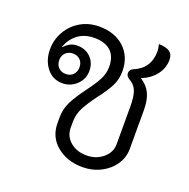

<svg xmlns="http://www.w3.org/2000/svg" viewBox="-113 -720 827 838"><g transform="rotate(20 300.0 -300.5)"><path d="M188 -135V-160Q188 -201 205.5 -235Q223 -269 257 -315Q287 -355 301.5 -383Q316 -411 316 -442Q316 -490 289.5 -514.5Q263 -539 214 -539Q167 -539 136 -515Q105 -491 93 -454L95 -453Q119 -482 154 -482Q193 -482 217 -457.5Q241 -433 241 -396Q241 -358 213.5 -331.5Q186 -305 148 -305Q102 -305 74.5 -340.5Q47 -376 47 -426Q47 -471 69 -509.5Q91 -548 129.5 -570.5Q168 -593 216 -593Q289 -593 333 -552Q377 -511 377 -443Q377 -406 361 -374.5Q345 -343 313 -302Q281 -259 265 -228Q249 -197 249 -160V-136Q249 -96 279 -70.5Q309 -45 355 -45Q399 -45 430.5 -71.5Q462 -98 462 -136V-310Q462 -358 452.5 -382.5Q443 -407 418 -421Q402 -430 402 -445Q402 -461 418 -468Q491 -498 491 -578Q491 -590 486 -610Q521 -609 537 -597.5Q553 -586 553 -561Q553 -523 529.5 -492Q506 -461 463 -443Q495 -423 509 -393Q523 -363 523 -316V-136Q523 -97 500.5 -63.5Q478 -30 439.5 -10.5Q401 9 355 9Q284 9 236 -30.5Q188 -70 188 -135ZM195 -396Q195 -417 182 -430Q169 -443 148 -443Q128 -443 114.5 -430Q101 -417 101 -396Q101 -375 114 -361.5Q127 -348 148 -348Q169 -348 182 -361.5Q195 -375 195 -396Z"/></g></svg>

Font: K2D ExtraLight
Style: Regular
Weight: 275
Designer: Katatrad Aksorn Co.,Ltd.
Foundry: Cadson Demak Co.,Ltd.
Version: Version 1.000; ttfautohint (v1.6)